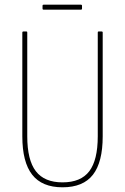

<svg xmlns="http://www.w3.org/2000/svg" viewBox="-20 -789 532 817"><path d="M246 8Q159 8 117 -45.5Q75 -99 75 -209V-651Q75 -655 79 -655H93Q96 -655 96 -651V-209Q96 -108 132.5 -60.5Q169 -13 246 -13Q324 -13 360 -60.5Q396 -108 396 -209V-651Q396 -655 399 -655H413Q417 -655 417 -651V-209Q417 -99 375.5 -45.5Q334 8 246 8ZM165 -748Q161 -748 161 -752V-765Q161 -769 165 -769H325Q329 -769 329 -765V-752Q329 -748 325 -748Z"/></svg>

Font: Sofia Sans Condensed Thin
Style: Regular
Weight: 250
Version: Version 4.100